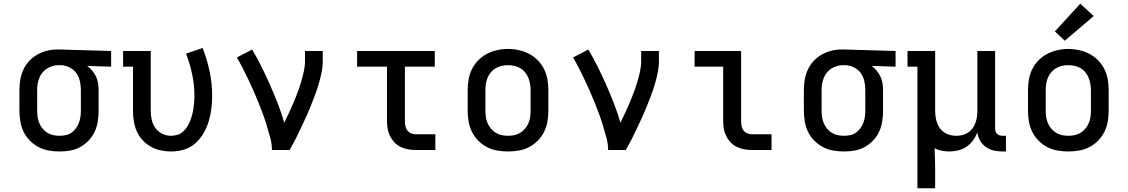

<svg xmlns="http://www.w3.org/2000/svg" viewBox="-20 -803 6040 1028"><path d="M299 8Q270 8 241 3Q212 -2 186.5 -15.5Q161 -29 140 -50Q119 -71 106.5 -97Q94 -123 89 -152Q84 -181 84 -210V-320Q84 -348 88.5 -375.5Q93 -403 104.5 -428.5Q116 -454 135 -475Q154 -496 178.5 -510Q203 -524 230 -531Q257 -538 285 -538Q289 -538 292.5 -538Q296 -538 300 -538L575 -530V-446L447 -450Q462 -439 474 -424.5Q486 -410 494 -393Q502 -376 505 -357.5Q508 -339 508 -320V-210Q508 -181 503.5 -152.5Q499 -124 487 -98Q475 -72 455 -51Q435 -30 410 -16Q385 -2 356.5 3Q328 8 299 8ZM299 -76Q316 -76 332.5 -79.5Q349 -83 362.5 -92.5Q376 -102 386 -115.5Q396 -129 402 -144.5Q408 -160 410.5 -176.5Q413 -193 413 -210V-320Q413 -344 408 -367.5Q403 -391 389.5 -410.5Q376 -430 354.5 -441Q333 -452 309 -454H300Q298 -454 296 -454Q294 -454 292 -454Q276 -454 260 -449Q244 -444 230 -435Q216 -426 206 -413Q196 -400 190 -384.5Q184 -369 181.5 -352.5Q179 -336 179 -320V-210Q179 -193 181.5 -176Q184 -159 190.5 -143.5Q197 -128 208 -114.5Q219 -101 233.5 -92Q248 -83 265 -79.5Q282 -76 299 -76Z M896 8Q868 8 840 2Q812 -4 787 -18Q762 -32 743 -53Q724 -74 712.5 -100Q701 -126 696.5 -154Q692 -182 692 -210V-446H639V-530H787V-210Q787 -186 792.5 -161.5Q798 -137 812 -117.5Q826 -98 848.5 -87Q871 -76 895 -76Q913 -76 929.5 -81Q946 -86 959 -97.5Q972 -109 981.5 -123.5Q991 -138 997.5 -154Q1004 -170 1008.5 -187Q1013 -204 1015.5 -221Q1018 -238 1019.5 -255Q1021 -272 1021 -289Q1021 -347 1009 -404.5Q997 -462 976 -516L1065 -546Q1089 -485 1102.5 -420Q1116 -355 1116 -289Q1116 -254 1111.5 -219.5Q1107 -185 1097 -152Q1087 -119 1069 -88.5Q1051 -58 1025 -35Q999 -12 965 -2Q931 8 896 8Z M1436 0Q1436 -33 1427 -65.5Q1418 -98 1408.5 -130Q1399 -162 1387.5 -193Q1376 -224 1363.5 -255Q1351 -286 1337.5 -316.5Q1324 -347 1309.5 -377.5Q1295 -408 1280 -437.5Q1265 -467 1248 -495L1330 -538Q1357 -492 1381 -444Q1405 -396 1426.5 -347Q1448 -298 1467.5 -248Q1487 -198 1502 -146Q1515 -173 1527.5 -199.5Q1540 -226 1551.5 -253Q1563 -280 1573 -307Q1583 -334 1591.5 -362Q1600 -390 1606.5 -419Q1613 -448 1613 -477V-530H1708V-477Q1708 -445 1701.5 -413.5Q1695 -382 1686 -351.5Q1677 -321 1665.5 -291Q1654 -261 1642 -231Q1630 -201 1616.5 -172Q1603 -143 1589.5 -114Q1576 -85 1561.5 -56.5Q1547 -28 1531 0Z M2207 0Q2186 0 2165.5 -3.5Q2145 -7 2126 -16Q2107 -25 2092.5 -40Q2078 -55 2068.5 -74Q2059 -93 2055.5 -113.5Q2052 -134 2052 -155V-446H1892V-530H2308V-446H2148V-155Q2148 -142 2150.5 -128.5Q2153 -115 2161 -104.5Q2169 -94 2181.5 -89Q2194 -84 2207 -84H2311V0Z M2700 8Q2671 8 2642 3Q2613 -2 2587 -15.5Q2561 -29 2540.5 -50Q2520 -71 2507 -97Q2494 -123 2489 -152Q2484 -181 2484 -210V-320Q2484 -349 2489 -378Q2494 -407 2507 -433Q2520 -459 2540.5 -480Q2561 -501 2587 -514.5Q2613 -528 2642 -534.5Q2671 -541 2700 -541Q2729 -541 2758 -534.5Q2787 -528 2813 -514.5Q2839 -501 2859.5 -480Q2880 -459 2893 -433Q2906 -407 2911 -378Q2916 -349 2916 -320V-210Q2916 -181 2911 -152Q2906 -123 2893 -97Q2880 -71 2859.5 -50Q2839 -29 2813 -15.5Q2787 -2 2758 3Q2729 8 2700 8ZM2700 -76Q2717 -76 2734 -79.5Q2751 -83 2765.5 -92Q2780 -101 2791 -114Q2802 -127 2809 -143Q2816 -159 2818.5 -176Q2821 -193 2821 -210V-320Q2821 -337 2818 -354Q2815 -371 2808.5 -387Q2802 -403 2791 -416.5Q2780 -430 2765 -438.5Q2750 -447 2733 -450.5Q2716 -454 2698 -454Q2681 -454 2664.5 -450Q2648 -446 2633.5 -437.5Q2619 -429 2608 -415.5Q2597 -402 2590.5 -386.5Q2584 -371 2581.5 -354Q2579 -337 2579 -320V-210Q2579 -193 2581.5 -176Q2584 -159 2591 -143Q2598 -127 2609 -114Q2620 -101 2634.5 -92Q2649 -83 2666 -79.5Q2683 -76 2700 -76Z M3236 0Q3236 -33 3227 -65.5Q3218 -98 3208.5 -130Q3199 -162 3187.5 -193Q3176 -224 3163.5 -255Q3151 -286 3137.5 -316.5Q3124 -347 3109.5 -377.5Q3095 -408 3080 -437.5Q3065 -467 3048 -495L3130 -538Q3157 -492 3181 -444Q3205 -396 3226.5 -347Q3248 -298 3267.5 -248Q3287 -198 3302 -146Q3315 -173 3327.5 -199.5Q3340 -226 3351.5 -253Q3363 -280 3373 -307Q3383 -334 3391.5 -362Q3400 -390 3406.5 -419Q3413 -448 3413 -477V-530H3508V-477Q3508 -445 3501.5 -413.5Q3495 -382 3486 -351.5Q3477 -321 3465.5 -291Q3454 -261 3442 -231Q3430 -201 3416.5 -172Q3403 -143 3389.5 -114Q3376 -85 3361.5 -56.5Q3347 -28 3331 0Z M4007 0Q3986 0 3965.5 -3.5Q3945 -7 3926 -16Q3907 -25 3892.5 -40Q3878 -55 3868.5 -74Q3859 -93 3855.5 -113.5Q3852 -134 3852 -155V-446H3699V-530H3948V-155Q3948 -142 3950.5 -128.5Q3953 -115 3961 -104.5Q3969 -94 3981.5 -89Q3994 -84 4007 -84H4111V0Z M4499 8Q4470 8 4441 3Q4412 -2 4386.5 -15.5Q4361 -29 4340 -50Q4319 -71 4306.5 -97Q4294 -123 4289 -152Q4284 -181 4284 -210V-320Q4284 -348 4288.5 -375.5Q4293 -403 4304.5 -428.5Q4316 -454 4335 -475Q4354 -496 4378.5 -510Q4403 -524 4430 -531Q4457 -538 4485 -538Q4489 -538 4492.5 -538Q4496 -538 4500 -538L4775 -530V-446L4647 -450Q4662 -439 4674 -424.5Q4686 -410 4694 -393Q4702 -376 4705 -357.5Q4708 -339 4708 -320V-210Q4708 -181 4703.5 -152.5Q4699 -124 4687 -98Q4675 -72 4655 -51Q4635 -30 4610 -16Q4585 -2 4556.5 3Q4528 8 4499 8ZM4499 -76Q4516 -76 4532.5 -79.5Q4549 -83 4562.5 -92.5Q4576 -102 4586 -115.5Q4596 -129 4602 -144.5Q4608 -160 4610.5 -176.5Q4613 -193 4613 -210V-320Q4613 -344 4608 -367.5Q4603 -391 4589.5 -410.5Q4576 -430 4554.5 -441Q4533 -452 4509 -454H4500Q4498 -454 4496 -454Q4494 -454 4492 -454Q4476 -454 4460 -449Q4444 -444 4430 -435Q4416 -426 4406 -413Q4396 -400 4390 -384.5Q4384 -369 4381.5 -352.5Q4379 -336 4379 -320V-210Q4379 -193 4381.5 -176Q4384 -159 4390.5 -143.5Q4397 -128 4408 -114.5Q4419 -101 4433.5 -92Q4448 -83 4465 -79.5Q4482 -76 4499 -76Z M4892 205V-446H4839V-530H4987V-210Q4987 -193 4989.5 -176.5Q4992 -160 4997.5 -144.5Q5003 -129 5013 -115.5Q5023 -102 5037 -93Q5051 -84 5067 -80Q5083 -76 5100 -76Q5117 -76 5133 -80Q5149 -84 5163 -93Q5177 -102 5187 -115.5Q5197 -129 5202.5 -144.5Q5208 -160 5210.5 -176.5Q5213 -193 5213 -210V-530H5308V-115Q5308 -108 5310.5 -100Q5313 -92 5318.5 -86.5Q5324 -81 5332 -78.5Q5340 -76 5348 -76H5366V8H5348Q5324 8 5301 3Q5278 -2 5259 -15.5Q5240 -29 5228 -49.5Q5216 -70 5213 -94Q5204 -71 5189.5 -51Q5175 -31 5155 -17.5Q5135 -4 5111 2Q5087 8 5062 8Q5042 8 5022 4Q5002 0 4984 -9Q4985 19 4986 47Q4987 75 4987 102V205Z M5700 8Q5671 8 5642 3Q5613 -2 5587 -15.5Q5561 -29 5540.5 -50Q5520 -71 5507 -97Q5494 -123 5489 -152Q5484 -181 5484 -210V-320Q5484 -349 5489 -378Q5494 -407 5507 -433Q5520 -459 5540.5 -480Q5561 -501 5587 -514.5Q5613 -528 5642 -534.5Q5671 -541 5700 -541Q5729 -541 5758 -534.5Q5787 -528 5813 -514.5Q5839 -501 5859.5 -480Q5880 -459 5893 -433Q5906 -407 5911 -378Q5916 -349 5916 -320V-210Q5916 -181 5911 -152Q5906 -123 5893 -97Q5880 -71 5859.5 -50Q5839 -29 5813 -15.5Q5787 -2 5758 3Q5729 8 5700 8ZM5700 -76Q5717 -76 5734 -79.5Q5751 -83 5765.5 -92Q5780 -101 5791 -114Q5802 -127 5809 -143Q5816 -159 5818.5 -176Q5821 -193 5821 -210V-320Q5821 -337 5818 -354Q5815 -371 5808.5 -387Q5802 -403 5791 -416.5Q5780 -430 5765 -438.5Q5750 -447 5733 -450.5Q5716 -454 5698 -454Q5681 -454 5664.5 -450Q5648 -446 5633.5 -437.5Q5619 -429 5608 -415.5Q5597 -402 5590.5 -386.5Q5584 -371 5581.5 -354Q5579 -337 5579 -320V-210Q5579 -193 5581.5 -176Q5584 -159 5591 -143Q5598 -127 5609 -114Q5620 -101 5634.5 -92Q5649 -83 5666 -79.5Q5683 -76 5700 -76ZM5681 -585 5628 -635 5764 -783 5836 -717Z"/></svg>

Font: Iosevka Curly Slab MdEx
Style: Regular
Weight: 500
Width: 7
Monospace: yes
Designer: Belleve Invis
Foundry: Belleve Invis
Version: Version 11.1.0; ttfautohint (v1.8.3)